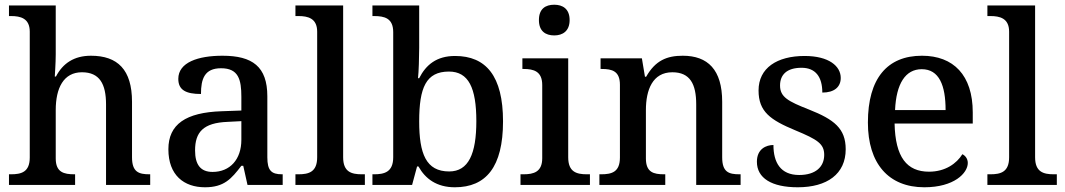

<svg xmlns="http://www.w3.org/2000/svg" viewBox="-20 -783 4509 813"><path d="M18 0H298V-45H295C251 -45 216 -53 216 -112V-317C216 -410 249 -477 327 -477C402 -477 429 -427 429 -341V0H616V-45H613C568 -45 539 -54 539 -117V-352C539 -488 478 -547 365 -547C294 -547 246 -515 217 -459H212C212 -464 216 -514 216 -553V-760H18V-715H27C66 -715 106 -706 106 -649V-116C106 -54 70 -45 26 -45H18Z M848 10C929 10 960 -26 1002 -81H1010L1028 0H1177V-45H1174C1129 -45 1112 -61 1112 -117V-375C1112 -501 1049 -547 922 -547C819 -547 735 -519 735 -449C735 -402 767 -385 831 -385C831 -449 846 -494 916 -494C990 -494 1002 -446 1002 -373V-315L919 -312C767 -307 693 -257 693 -151C693 -41 759 10 848 10ZM880 -55C829 -55 806 -86 806 -146C806 -223 840 -263 944 -267L1002 -270V-191C1002 -108 954 -55 880 -55Z M1231 0H1525V-45H1512C1468 -45 1433 -55 1433 -117V-760H1231V-715H1244C1283 -715 1323 -706 1323 -649V-117C1323 -55 1288 -45 1244 -45H1231Z M1906 10C2038 10 2110 -76 2110 -269C2110 -461 2038 -546 1907 -546C1829 -546 1784 -509 1755 -452H1750C1753 -476 1755 -544 1755 -580V-760H1557V-715H1564C1608 -715 1645 -706 1645 -647V-117C1645 -54 1607 -45 1564 -45H1557V0H1725L1746 -78H1752C1781 -26 1829 10 1906 10ZM1882 -57C1784 -57 1755 -132 1755 -269C1755 -412 1784 -480 1881 -480C1964 -480 1997 -411 1997 -270C1997 -132 1964 -57 1882 -57Z M2327 -633C2362 -633 2392 -651 2392 -698C2392 -746 2362 -763 2327 -763C2290 -763 2262 -746 2262 -698C2262 -651 2290 -633 2327 -633ZM2184 0H2478V-45H2465C2421 -45 2386 -55 2386 -117V-536H2192V-491H2197C2240 -491 2276 -481 2276 -423V-113C2276 -55 2240 -45 2197 -45H2184Z M2518 0H2797V-45H2792C2748 -45 2715 -53 2715 -112V-317C2715 -402 2743 -477 2827 -477C2902 -477 2928 -427 2928 -341V0H3116V-45H3111C3066 -45 3038 -54 3038 -117V-352C3038 -488 2977 -547 2871 -547C2804 -547 2755 -527 2716 -458H2711L2698 -536H2523V-491H2528C2572 -491 2605 -482 2605 -424V-116C2605 -54 2570 -45 2525 -45H2518Z M3358 10C3482 10 3561 -46 3561 -151C3561 -239 3512 -277 3406 -319C3317 -354 3283 -372 3283 -421C3283 -466 3311 -496 3374 -496C3433 -496 3462 -458 3462 -391C3513 -391 3540 -415 3540 -453C3540 -503 3490 -546 3387 -546C3270 -546 3192 -495 3192 -400C3192 -310 3242 -275 3348 -231C3442 -192 3470 -174 3470 -127C3470 -77 3434 -42 3364 -42C3285 -42 3255 -95 3255 -169C3225 -169 3185 -153 3185 -98C3185 -29 3247 10 3358 10Z M3894 10C4020 10 4078 -50 4078 -93C4078 -112 4066 -125 4055 -130C4031 -91 3983 -56 3914 -56C3820 -56 3771 -117 3768 -260H4099V-307C4099 -465 4017 -547 3884 -547C3737 -547 3655 -451 3655 -264C3655 -91 3742 10 3894 10ZM3984 -317H3770C3775 -429 3814 -490 3883 -490C3957 -490 3984 -421 3984 -317Z M4161 0H4455V-45H4442C4398 -45 4363 -55 4363 -117V-760H4161V-715H4174C4213 -715 4253 -706 4253 -649V-117C4253 -55 4218 -45 4174 -45H4161Z"/></svg>

Font: Noto Serif Georgian Medium
Style: Regular
Weight: 500
Designer: Monotype Design Team, Akaki Razmadze
Foundry: Google LLC
Version: Version 2.003